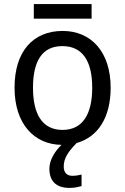

<svg xmlns="http://www.w3.org/2000/svg" viewBox="-20 -697 610 937"><path d="M427 -677H145V-606H427ZM520 -269C520 -446 423 -546 286 -546C141 -546 51 -446 51 -269C51 -92 147 8 280 10C249 40 221 83 221 126C221 185 252 220 319 220C344 220 360 216 378 211V155C368 157 353 161 333 161C307 161 291 146 291 116C291 75 313 43 354 1C457 -28 520 -122 520 -269ZM141 -269C141 -396 184 -472 284 -472C385 -472 430 -396 430 -269C430 -142 385 -63 285 -63C185 -63 141 -142 141 -269Z"/></svg>

Font: Noto Sans Thai
Style: Regular
Weight: 400
Designer: Monotype Design Team
Foundry: Monotype Imaging Inc.
Version: Version 1.901